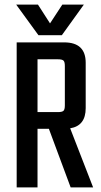

<svg xmlns="http://www.w3.org/2000/svg" viewBox="-20 -809 436 829"><path d="M142 -253V0H52V-626H257Q350 -626 350 -538V-342Q350 -266 283 -255L382 0H285L191 -253ZM142 -553V-325H230Q248 -325 254 -330.5Q260 -336 260 -354V-524Q260 -542 254 -547.5Q248 -553 230 -553ZM247 -657H146L50 -789H144L196 -708L249 -789H342Z"/></svg>

Font: Teko Regular
Style: Regular
Weight: 400
Designer: Manushi Parikh, Jonny Pinhorn
Foundry: Indian Type Foundry
Version: Version 1.105;PS 1.0;hotconv 1.0.78;makeotf.lib2.5.61930; tt